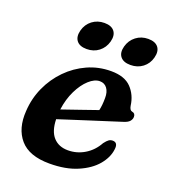

<svg xmlns="http://www.w3.org/2000/svg" viewBox="-127 -760 761 864"><g transform="rotate(20 254.0 -328.0)"><path d="M463 -148Q458.5 -109 427.8 -72.2Q397 -35.5 341.5 -11.8Q286 12 208.5 12Q111 12 67.2 -38.8Q23.5 -89.5 29.5 -174.5Q33 -235.5 57.5 -289.5Q82 -343.5 122.8 -385Q163.5 -426.5 216 -450.2Q268.5 -474 328.5 -474Q393 -474 425 -440.8Q457 -407.5 463.5 -357.5Q467 -337 478.5 -335Q494.5 -332.5 494.5 -315.5Q494.5 -304 486 -294Q477.5 -284 455 -277.5Q430 -269.5 394 -258Q358 -246.5 317.8 -233.8Q277.5 -221 238.8 -208.5Q200 -196 169 -186Q170.5 -129 196.2 -100.8Q222 -72.5 266 -72.5Q309 -72.5 345.8 -94.8Q382.5 -117 404.5 -157Q415.5 -171.5 423.5 -177Q431.5 -182.5 442 -182.5Q468 -182 463 -148ZM296 -414Q271 -414 244.8 -390.2Q218.5 -366.5 198.5 -325.8Q178.5 -285 171.5 -233.5Q210.5 -247 256.5 -262.8Q302.5 -278.5 337.5 -291Q343.5 -315.5 343.5 -350.5Q344 -379.5 331.2 -396.8Q318.5 -414 296 -414ZM189.5 -529.5Q156 -529.5 141.5 -548Q127 -566.5 135 -598Q143.5 -630 168.2 -648.8Q193 -667.5 226 -667.5Q259.5 -667.5 274 -648.8Q288.5 -630 280 -598Q271.5 -567 247.2 -548.2Q223 -529.5 189.5 -529.5ZM399 -529.5Q365.5 -529.5 350.8 -548Q336 -566.5 344.5 -598Q353 -629.5 377.8 -648.5Q402.5 -667.5 435.5 -667.5Q469.5 -667.5 484 -648.8Q498.5 -630 490 -598Q482 -567 457.5 -548.2Q433 -529.5 399 -529.5Z"/></g></svg>

Font: Fraunces 9pt S050 SemiBold
Style: Italic
Weight: 600
Italic angle: -16°
Version: Version 1.000; ttfautohint (v1.8.3)